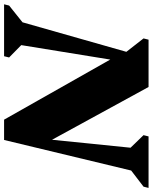

<svg xmlns="http://www.w3.org/2000/svg" viewBox="34 -804 730 917"><g transform="rotate(90 398.5 -345.0)"><path d="M-40 0 -34 -24 46 -88 187 -584 123 -666 129 -690H355L607 -229L645 -604L585 -666L591 -690H837L831 -666L754 -607L608 0H511L224 -507L155 -82L214 -24L208 0Z"/></g></svg>

Font: Platypi ExtraBold
Style: Italic
Weight: 800
Italic angle: -13°
Designer: David Sargent
Foundry: Bolt Cutter Type
Version: Version 1.200; ttfautohint (v1.8.4.7-5d5b)